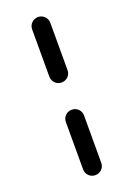

<svg xmlns="http://www.w3.org/2000/svg" viewBox="-163 -792 691 993"><g transform="rotate(-20 182.0 -295.0)"><path d="M132 90V-170Q132 -191 146.5 -205.5Q161 -220 182 -220Q203 -220 217.5 -205.5Q232 -191 232 -170V90Q232 111 217.5 125.5Q203 140 182 140Q161 140 146.5 125.5Q132 111 132 90ZM132 -420V-680Q132 -701 146.5 -715.5Q161 -730 182 -730Q203 -730 217.5 -715.5Q232 -701 232 -680V-420Q232 -399 217.5 -384.5Q203 -370 182 -370Q161 -370 146.5 -384.5Q132 -399 132 -420Z"/></g></svg>

Font: Rounded Mplus 1c Medium
Style: Regular
Weight: 500
Version: Version 1.059.20150529